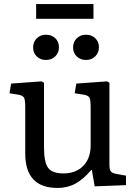

<svg xmlns="http://www.w3.org/2000/svg" viewBox="-20 -917 674 951"><path d="M265 14Q105 14 105 -157V-386Q105 -422 99 -433Q93 -444 71 -448L27 -455L35 -503L186 -514L198 -507V-186Q198 -113 218.5 -85.5Q239 -58 294 -58Q356 -58 392.5 -95.5Q429 -133 429 -197V-386Q429 -421 423.5 -432.5Q418 -444 395 -448L350 -455L358 -503L510 -514L522 -507V-101Q522 -77 528.5 -68.5Q535 -60 554 -56L604 -47V0L449 6L435 -75H432Q393 -29 353.5 -7.5Q314 14 265 14ZM406 -620Q378 -620 360 -637.5Q342 -655 342 -682Q342 -709 360 -727Q378 -745 406 -745Q434 -745 452 -727.5Q470 -710 470 -683Q470 -656 452 -638Q434 -620 406 -620ZM207 -620Q180 -620 162 -637.5Q144 -655 144 -682Q144 -709 162 -727Q180 -745 207 -745Q236 -745 254 -727.5Q272 -710 272 -683Q272 -656 254 -638Q236 -620 207 -620ZM159 -824V-897H443V-824Z"/></svg>

Font: Text Regular
Style: Regular
Weight: 400
Designer: Latin by Veronika Burian and Jose Scaglione. Greek by Irene Vlachou. Cyrillic by Vera Evstafieva.
Foundry: TypeTogether
Version: Version 3.002